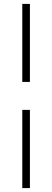

<svg xmlns="http://www.w3.org/2000/svg" viewBox="-20 -760 267 982"><path d="M94 -341V-740H133V-341ZM94 202V-198H133V202Z"/></svg>

Font: Readex Pro Light
Style: Regular
Weight: 300
Designer: Bonnie Shaver-Troup, Thomas Jockin
Foundry: Lexend
Version: Version 1.200; ttfautohint (v1.8.3)